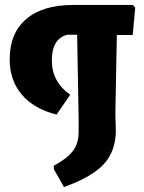

<svg xmlns="http://www.w3.org/2000/svg" viewBox="-20 -665 579 774"><path d="M516 -645 525 -634 515 -524H451L445 -203L447 -139Q447 -58 400.5 -5.5Q354 47 238 89L197 17V3Q251 -26 274 -56.5Q297 -87 297 -133V-186L291 -525H252Q189 -510 189 -421Q189 -335 263 -283L208 -203Q117 -226 68 -283.5Q19 -341 19 -426Q19 -531 85.5 -588Q152 -645 275 -645Z"/></svg>

Font: Alegreya Sans ExtraBold
Style: Regular
Weight: 800
Designer: Juan Pablo del Peral
Foundry: Huerta Tipografica
Version: Version 2.007